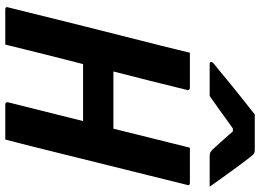

<svg xmlns="http://www.w3.org/2000/svg" viewBox="-149 -837 986 728"><g transform="rotate(90 344.0 -473.0)"><path d="M509 0H376Q371 0 369 -3.5Q367 -7 368 -11Q386 -82 403.5 -153Q421 -224 439 -295H223Q204 -221 185.5 -147.5Q167 -74 149 0H16Q4 0 8 -11Q44 -157 80.5 -303Q117 -449 154 -594Q161 -621 167 -647Q173 -673 180 -700H313Q318 -700 320.5 -696.5Q323 -693 321 -689Q304 -619 286.5 -549.5Q269 -480 251 -410H468Q486 -483 504 -555.5Q522 -628 540 -700H673Q685 -700 681 -689Q645 -544 609 -399Q573 -254 537 -109Q530 -80 522.5 -52Q515 -24 509 0ZM414 -946H550Q557 -946 562 -943Q567 -940 577 -927Q585 -917 604 -891.5Q623 -866 645.5 -834.5Q668 -803 688 -775H574Q563 -775 559 -777Q555 -779 548 -785Q538 -796 520.5 -815Q503 -834 478 -863Q474 -863 467 -863Q429 -835 399 -814Q369 -793 344 -775H224Q214 -775 215 -782Q216 -786 220.5 -790Q225 -794 243 -808Q264 -826 295.5 -851.5Q327 -877 359 -902.5Q391 -928 414 -946Z"/></g></svg>

Font: Recursive Sn Lnr St
Style: Bold Italic
Weight: 700
Italic angle: -15°
Version: Version 1.079;hotconv 1.0.112;makeotfexe 2.5.65598; ttfautoh